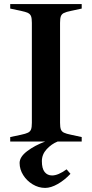

<svg xmlns="http://www.w3.org/2000/svg" viewBox="-20 -693 450 940"><path d="M274 -581V-92Q274 -70 278 -59.5Q282 -49 293 -43.5Q304 -38 329 -33L380 -22V0H262Q232 12 208.5 37.5Q185 63 185 96Q185 132 198.5 149Q212 166 235 166Q265 166 306 136L325 158Q296 189 262.5 208Q229 227 201 227Q169 227 140 209.5Q111 192 93.5 164Q76 136 76 105Q76 75 113 47Q150 19 201 0H30V-22L82 -33Q106 -38 117 -43.5Q128 -49 132 -59.5Q136 -70 136 -92V-581Q136 -603 132 -613.5Q128 -624 117 -629.5Q106 -635 82 -640L30 -651V-673H380V-651L329 -640Q304 -635 293 -629.5Q282 -624 278 -613.5Q274 -603 274 -581Z"/></svg>

Font: Ibarra Real Nova
Style: Bold
Weight: 700
Designer: Jose Maria Ribagorda & Octavio Pardo
Foundry: Jose Maria Ribagorda
Version: Version 1.014